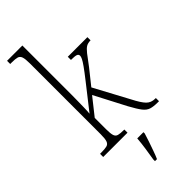

<svg xmlns="http://www.w3.org/2000/svg" viewBox="-308 -806 1073 1073"><g transform="rotate(-45 228.5 -269.5)"><path d="M16 0V-25H26Q55 -25 70 -29Q85 -33 90.5 -49Q96 -65 96 -99V-661Q96 -695 90.5 -711Q85 -727 70.5 -731Q56 -735 29 -735H16V-760H137V-374Q137 -354 136.5 -326.5Q136 -299 135.5 -272Q135 -245 133 -225L246 -369Q279 -411 296 -435Q313 -459 319 -471.5Q325 -484 325 -491Q325 -503 313.5 -507Q302 -511 272 -511V-536H427V-511Q406 -511 392.5 -503Q379 -495 362 -473.5Q345 -452 315 -411L244 -322L354 -117Q380 -66 400 -45.5Q420 -25 451 -25H457V0H447Q414 0 393.5 -6.5Q373 -13 356 -35Q339 -57 314 -103L217 -289L137 -188V-98Q137 -64 142 -48.5Q147 -33 161.5 -29Q176 -25 204 -25H208V0ZM204 208Q210 172 215.5 135Q221 98 224 61H273V71Q267 92 257.5 119.5Q248 147 238.5 174Q229 201 220 221H204Z"/></g></svg>

Font: Noto Serif Tamil Condensed ExtraLight
Style: Regular
Weight: 200
Width: 3
Designer: Indian Type Foundry, Tom Grace, and the Monotype Design Team
Foundry: Monotype Imaging Inc.
Version: Version 2.004; ttfautohint (v1.8.4.7-5d5b)